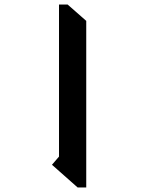

<svg xmlns="http://www.w3.org/2000/svg" viewBox="-20 -816 640 846"><path d="M360 10H322L209 -90L240 -126V-796H278L360 -724Z"/></svg>

Font: Inknut
Style: Antiqua
Weight: 400
Designer: Claus Eggers Srensen
Foundry: Claus Eggers Srensen
Version: Version 1.000; ttfautohint (v1.2) -l 7 -r 28 -G 50 -x 13 -D 